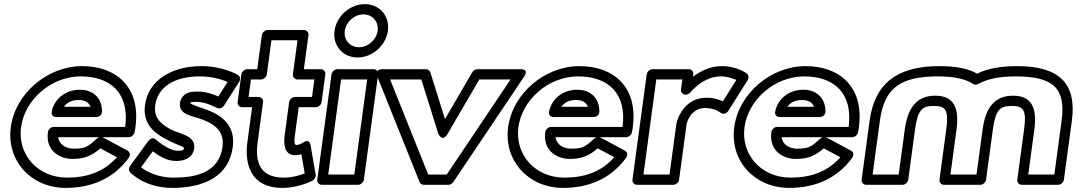

<svg xmlns="http://www.w3.org/2000/svg" viewBox="-20 -875 5251 935"><path d="M464 -207C459.5 -205.7 455.2 -203.3 451.8 -200.1C405.5 -156.8 390.7 -151 338.4 -151C306.5 -151 268.9 -166.9 263.1 -207ZM478 -207H607C618.2 -207 630.8 -215.6 634.5 -227.9C637.5 -237.9 638.6 -248.7 639.6 -256C665.9 -450.2 546.9 -553 379.8 -553C211.7 -553 54.9 -420.6 32.6 -256C10.5 -92.3 131.6 40 299.6 40C419 40 529 -0.1 606.8 -106.2C617.6 -120.8 611.9 -135.7 601.3 -141.4L481.9 -205.4C481.1 -205.8 479.4 -206.6 478 -207ZM589.7 -257H241.7C226.6 -257 214.8 -242.7 213.4 -232C200.2 -134.4 279.2 -101 331.7 -101C386.7 -101 423.9 -113.7 468.8 -152.5L549.3 -109.3C487 -38.5 405.4 -10 306.4 -10C164.3 -10 64.5 -121.7 82.6 -256C100.9 -391.4 231 -503 373 -503C517.9 -503 611.2 -422.1 589.7 -257ZM253.2 -305H448.2C458 -305 477.1 -310.8 476.8 -333.7C476 -399.5 432.1 -438 369.2 -438C296.8 -438 243.8 -391.7 231.9 -331.6C229.3 -318.7 236.7 -305 253.2 -305ZM292 -355C304.1 -373.3 325.7 -388 362.5 -388C393.8 -388 412.3 -376.5 421.2 -355Z M954 -503C1014.4 -503 1063.4 -486.6 1088.4 -476L1043.2 -404.9C1019.4 -415.5 984.1 -429 944 -429C917.9 -429 891.5 -428.1 871.8 -407C862.2 -396.7 858 -384.3 856.4 -373C849.2 -319.8 911.1 -311.1 944.1 -300.1C1009.4 -279.1 1075.3 -246.6 1063.6 -160C1046.4 -32.6 931 -10 825.4 -10C744.2 -10 690.4 -42.3 666.9 -60.2L723.9 -138.3C747.9 -120 789.6 -91 837.3 -91C859.5 -91 917.8 -94.7 925.7 -153C934.3 -216.8 850.2 -223.2 810.7 -245.2C763.4 -271.6 727.6 -300.2 736.1 -363C747.7 -448.8 825 -503 954 -503ZM960.8 -553C819.8 -553 702.9 -487.2 686.1 -363C673.7 -271.8 732.2 -228.4 781.6 -200.8C850 -162.8 877.1 -163.2 875.7 -153C874.4 -143.3 871.9 -141 844.1 -141C800.9 -141 740.3 -194.1 740.3 -194.1C722.4 -211.1 706.6 -194.3 701.9 -187.8L613.5 -66.8C606.5 -57.1 606.2 -43.7 613.8 -35.7C615.6 -33.7 685.1 40 818.6 40C923 40 1090 14.6 1113.6 -160C1130.3 -283.4 1030.6 -326.9 965.5 -347.9C928.7 -360.1 907.8 -369.7 906.4 -372.6C906.4 -372.6 906.4 -372.7 906.4 -373C906.6 -374.2 906.8 -375.1 907 -375.7C909.8 -376.9 920.3 -379 937.2 -379C983.4 -379 1035.6 -349.9 1035.6 -349.9C1047.7 -343 1063.6 -348.9 1071.1 -360.8L1144.8 -476.8C1152.1 -488.2 1149.9 -503.4 1138.9 -509.9C1137.2 -511 1066.4 -553 960.8 -553Z M1279.4 -513 1301.8 -679H1428.8L1406.4 -513C1404.3 -497.9 1417.2 -488 1428 -488H1511L1499.5 -403H1416.5C1401.4 -403 1389.6 -388.7 1388.1 -378L1366.1 -215C1359.5 -166.6 1367.7 -119 1418.1 -119C1428.9 -119 1441.7 -122.2 1447.7 -124.2L1463.8 -30.4C1441 -21.6 1403.1 -10 1361.4 -10C1239.3 -10 1222.8 -94.9 1234.5 -181L1261.1 -378C1263.2 -393.1 1250.2 -403 1239.5 -403H1190.5L1202 -488H1251C1266.1 -488 1277.9 -502.3 1279.4 -513ZM1232.7 -538H1183.7C1173 -538 1157.4 -528.1 1155.4 -513L1137.1 -378C1135.7 -367.3 1143.6 -353 1158.7 -353H1207.7L1184.5 -181C1171.5 -85.1 1194.6 40 1354.6 40C1434.4 40 1498.2 6.6 1502 4.6C1511.6 -0.9 1519.2 -12.8 1517.2 -24.4L1492.5 -167.4C1486.1 -204.8 1455.3 -180 1455.3 -180C1454.9 -179.7 1436.5 -169 1424.8 -169C1419.2 -169 1409.6 -167.4 1416.1 -215L1434.7 -353H1517.7C1528.5 -353 1544.1 -362.9 1546.1 -378L1564.4 -513C1565.8 -523.7 1557.9 -538 1542.7 -538H1459.7L1482.2 -704C1483.6 -714.7 1475.7 -729 1460.6 -729H1283.6C1272.8 -729 1257.2 -719.1 1255.2 -704Z M1749.8 -805C1794 -805 1825 -769.2 1819 -725C1813 -680.8 1772.4 -645 1728.2 -645C1684 -645 1653 -680.8 1659 -725C1665 -769.2 1705.6 -805 1749.8 -805ZM1756.6 -855C1684.8 -855 1618.7 -796.8 1609 -725C1599.3 -653.2 1649.6 -595 1721.4 -595C1793.2 -595 1859.3 -653.2 1869 -725C1878.7 -796.8 1828.4 -855 1756.6 -855ZM1594.4 -513 1525 0C1523 15.1 1535.9 25 1546.6 25H1723.6C1738.8 25 1750.5 10.7 1752 0L1821.4 -513C1823.4 -528.1 1810.5 -538 1799.7 -538H1622.7C1607.6 -538 1595.8 -523.7 1594.4 -513ZM1641 -488H1768L1705.4 -25H1578.4Z M2031.8 -488 2114.4 -223.8C2114.4 -223.8 2133.7 -178.6 2160.1 -223.8L2314.2 -488H2466.2L2155.4 -25H2065.3L1879.7 -488ZM2075.6 -523.2C2073.2 -530.9 2065 -538 2054.7 -538H1844.7C1798.7 -538 1817.7 -501.2 1817.7 -501.2L2023.4 11.8C2026.3 19.1 2034.2 25 2043.6 25H2163.6C2171.9 25 2181.9 20.1 2187.4 11.8L2531.8 -501.2C2559 -541.7 2514.7 -538 2514.7 -538H2304.7C2296.3 -538 2285.4 -532.6 2279.9 -523.2L2146.9 -295.1Z M2886 -207C2881.5 -205.7 2877.2 -203.3 2873.8 -200.1C2827.5 -156.8 2812.7 -151 2760.4 -151C2728.5 -151 2690.9 -166.9 2685.1 -207ZM2900 -207H3029C3040.2 -207 3052.8 -215.6 3056.5 -227.9C3059.5 -237.9 3060.6 -248.7 3061.6 -256C3087.9 -450.2 2968.9 -553 2801.8 -553C2633.7 -553 2476.9 -420.6 2454.6 -256C2432.5 -92.3 2553.6 40 2721.6 40C2841 40 2951 -0.1 3028.8 -106.2C3039.6 -120.8 3033.9 -135.7 3023.3 -141.4L2903.9 -205.4C2903.1 -205.8 2901.4 -206.6 2900 -207ZM3011.7 -257H2663.7C2648.6 -257 2636.8 -242.7 2635.4 -232C2622.2 -134.4 2701.2 -101 2753.7 -101C2808.7 -101 2845.9 -113.7 2890.8 -152.5L2971.3 -109.3C2909 -38.5 2827.4 -10 2728.4 -10C2586.3 -10 2486.5 -121.7 2504.6 -256C2522.9 -391.4 2653 -503 2795 -503C2939.9 -503 3033.2 -422.1 3011.7 -257ZM2675.2 -305H2870.2C2880 -305 2899.1 -310.8 2898.8 -333.7C2898 -399.5 2854.1 -438 2791.2 -438C2718.8 -438 2665.8 -391.7 2653.9 -331.6C2651.3 -318.7 2658.7 -305 2675.2 -305ZM2714 -355C2726.1 -373.3 2747.7 -388 2784.5 -388C2815.8 -388 2834.3 -376.5 2843.2 -355Z M3487.1 -326.8 3498.8 -321.3C3509.2 -319.7 3520.7 -325.3 3526.7 -334.9L3621 -484.9C3627.7 -495.6 3626.3 -509.5 3617.1 -516.6C3615.4 -517.9 3569.8 -553 3495.8 -553C3436.7 -553 3389.2 -527.4 3354.8 -501.3L3356.4 -513C3357.8 -523.7 3349.9 -538 3334.7 -538H3157.7C3147 -538 3131.4 -528.1 3129.4 -513L3060 0C3058.5 10.7 3066.5 25 3081.6 25H3258.6C3269.3 25 3285 15.1 3287 0L3323.5 -270C3325.3 -281.2 3345.3 -349 3414.2 -349C3461.5 -349 3485.7 -328.1 3487.1 -326.8ZM3113.4 -25 3176 -488H3303L3296.4 -439C3294.3 -423.9 3307.2 -414 3318 -414H3320C3328.6 -414 3337.4 -419.2 3342.3 -425.2C3345.3 -429.1 3405.4 -503 3489 -503C3522.6 -503 3550.1 -493.1 3565.6 -485.6L3500.1 -381.3C3482.9 -390 3456.5 -399 3420.9 -399C3306.5 -399 3275.8 -286.6 3273.5 -270L3240.4 -25Z M3987 -207C3982.5 -205.7 3978.2 -203.3 3974.8 -200.1C3928.5 -156.8 3913.7 -151 3861.4 -151C3829.5 -151 3791.9 -166.9 3786.1 -207ZM4001 -207H4130C4141.2 -207 4153.8 -215.6 4157.5 -227.9C4160.5 -237.9 4161.6 -248.7 4162.6 -256C4188.9 -450.2 4069.9 -553 3902.8 -553C3734.7 -553 3577.9 -420.6 3555.6 -256C3533.5 -92.3 3654.6 40 3822.6 40C3942 40 4052 -0.1 4129.8 -106.2C4140.6 -120.8 4134.9 -135.7 4124.3 -141.4L4004.9 -205.4C4004.1 -205.8 4002.4 -206.6 4001 -207ZM4112.7 -257H3764.7C3749.6 -257 3737.8 -242.7 3736.4 -232C3723.2 -134.4 3802.2 -101 3854.7 -101C3909.7 -101 3946.9 -113.7 3991.8 -152.5L4072.3 -109.3C4010 -38.5 3928.4 -10 3829.4 -10C3687.3 -10 3587.5 -121.7 3605.6 -256C3623.9 -391.4 3754 -503 3896 -503C4040.9 -503 4134.2 -422.1 4112.7 -257ZM3776.2 -305H3971.2C3981 -305 4000.1 -310.8 3999.8 -333.7C3999 -399.5 3955.1 -438 3892.2 -438C3819.8 -438 3766.8 -391.7 3754.9 -331.6C3752.3 -318.7 3759.7 -305 3776.2 -305ZM3815 -355C3827.1 -373.3 3848.7 -388 3885.5 -388C3916.8 -388 3935.3 -376.5 3944.2 -355Z M4403 0 4436 -244C4449 -340.4 4470.3 -359 4527.5 -359C4584.8 -359 4601 -340.4 4588 -244L4555 0C4553 15.1 4565.9 25 4576.6 25H4753.6C4768.8 25 4780.5 10.7 4782 0L4815 -244C4828 -340.4 4849.3 -359 4906.5 -359C4963.8 -359 4980 -340.4 4967 -244L4934 0C4932 15.1 4944.9 25 4955.6 25H5132.6C5147.8 25 5159.5 10.7 5161 0L5199.8 -287C5225 -473.1 5132.9 -553 4932.8 -553C4855.4 -553 4790.1 -541.8 4738.3 -516.4C4692.1 -542.6 4631 -553 4553.8 -553C4353.7 -553 4240 -473.1 4214.8 -287L4176 0C4174 15.1 4186.9 25 4197.6 25H4374.6C4388.8 25 4401.3 12.5 4403 0ZM4356.4 -25H4229.4L4264.8 -287C4286.1 -444.9 4363.1 -503 4547 -503C4626.7 -503 4682.8 -490.4 4718.4 -466.4C4725.4 -461.6 4735.9 -461.4 4744.7 -466.4C4786.8 -490.4 4846.3 -503 4926 -503C5109.9 -503 5171.1 -444.9 5149.8 -287L5114.4 -25H4987.4L5017 -244C5031.3 -349.6 5004.1 -409 4913.3 -409C4822.5 -409 4779.3 -349.6 4765 -244L4735.4 -25H4608.4L4638 -244C4652.3 -349.6 4625.1 -409 4534.3 -409C4443.5 -409 4400.3 -349.6 4386 -244Z"/></svg>

Font: Hussar Techniczny
Style: Bold 
Weight: 700
Foundry: Cannot Into Space Fonts
Version: Version 0.77